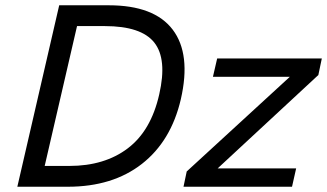

<svg xmlns="http://www.w3.org/2000/svg" viewBox="-20 -710 1244 730"><path d="M393.6 -689.9Q566.4 -689.9 636.7 -597.2Q707 -504.4 667.5 -332.5Q630.4 -173.3 519.3 -86.7Q408.2 0 237.8 0H45.9L205.1 -689.9ZM585.4 -351.1Q616.2 -485.4 566.7 -548.1Q517.1 -610.8 378.4 -610.8H272.9L149.9 -79.1H243.7Q377.4 -79.1 465.8 -146Q554.2 -212.9 585.4 -351.1ZM1203.6 -487.8 1190.4 -424.8 807.6 -69.8H1106L1090.3 0H677.7L689.9 -58.1L1082 -418H789.6L805.7 -487.8Z"/></svg>

Font: HK Grotesk Medium Legacy Italic
Style: Regular
Weight: 500
Italic angle: -13°
Designer: Alfredo Marco Pradil
Foundry: Hanken Design Co.
Version: Version 2.022;PS 002.022;hotconv 1.0.88;makeotf.lib2.5.64775